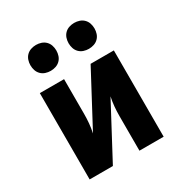

<svg xmlns="http://www.w3.org/2000/svg" viewBox="-174 -875 948 1002"><g transform="rotate(-30 300.0 -374.0)"><path d="M77 0V-520H223V-312Q223 -283 220.5 -255Q218 -227 212 -199L383 -520H523V0H377V-208Q377 -237 379.5 -265Q382 -293 388 -321L217 0ZM415 -592Q399 -592 384 -597Q369 -602 358 -613Q347 -624 342 -639Q337 -654 337 -670Q337 -686 342 -701Q347 -716 358 -727Q369 -738 384 -743Q399 -748 415 -748Q431 -748 446 -743Q461 -738 472 -727Q483 -716 488 -701Q493 -686 493 -670Q493 -654 488 -639Q483 -624 472 -613Q461 -602 446 -597Q431 -592 415 -592ZM185 -592Q169 -592 154 -597Q139 -602 128 -613Q117 -624 112 -639Q107 -654 107 -670Q107 -686 112 -701Q117 -716 128 -727Q139 -738 154 -743Q169 -748 185 -748Q201 -748 216 -743Q231 -738 242 -727Q253 -716 258 -701Q263 -686 263 -670Q263 -654 258 -639Q253 -624 242 -613Q231 -602 216 -597Q201 -592 185 -592Z"/></g></svg>

Font: Iosevka Heavy Extended
Style: Regular
Weight: 900
Width: 7
Monospace: yes
Designer: Belleve Invis
Foundry: Belleve Invis
Version: Version 32.5.0; ttfautohint (v1.8.4)